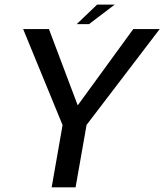

<svg xmlns="http://www.w3.org/2000/svg" viewBox="-20 -799 701 819"><path d="M200.4 0H302.4L349.3 -266.2L661.2 -675H548.5L312.2 -350.5H311.2L188.7 -675H78.7L246.9 -265.5ZM307.1 -696H359.6L469.3 -779.3H394.2Z"/></svg>

Font: Anybody Thin
Style: Italic
Weight: 100
Italic angle: -10°
Designer: Tyler Finck
Foundry: Etcetera Type Company
Version: Version 1.114;gftools[0.9.25]